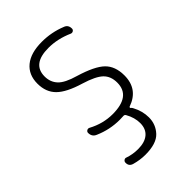

<svg xmlns="http://www.w3.org/2000/svg" viewBox="-220 -625 940 940"><g transform="rotate(-45 250.0 -155.0)"><path d="M246.1 -245.1Q161.1 -270.5 125.5 -306.2Q89.8 -341.8 89.8 -400.4Q89.8 -461.9 131.3 -496.1Q172.9 -530.3 250 -530.3Q316.4 -530.3 377 -505.9Q400.4 -498 400.4 -471.7Q400.4 -463.9 393.6 -459.5Q386.7 -455.1 378.9 -458Q315.4 -486.3 252 -486.3Q139.6 -486.3 139.6 -400.4Q139.6 -361.3 164.1 -335Q188.5 -308.6 253.9 -290Q347.7 -261.7 383.8 -226.6Q419.9 -191.4 419.9 -127.9Q419.9 -33.2 330.1 -2Q328.1 -1 327.1 1.5Q326.2 3.9 328.1 5.9Q334 9.8 336.9 16.6Q359.4 58.6 359.4 102.5Q359.4 150.4 327.1 185.1Q294.9 219.7 217.8 219.7Q181.6 219.7 143.6 209Q120.1 202.1 121.1 177.7Q121.1 169.9 127.9 165Q134.8 160.2 141.6 163.1Q174.8 174.8 211.9 174.8Q258.8 174.8 284.2 153.3Q309.6 131.8 309.6 91.8Q309.6 53.7 288.1 15.6Q284.2 8.8 277.3 8.8Q268.6 9.8 250 9.8Q181.6 9.8 119.1 -17.6Q94.7 -27.3 94.7 -54.7Q94.7 -62.5 102.1 -66.9Q109.4 -71.3 117.2 -67.4Q178.7 -34.2 245.1 -34.2Q370.1 -34.2 370.1 -127.9Q370.1 -171.9 343.3 -197.8Q316.4 -223.6 246.1 -245.1Z"/></g></svg>

Font: Rounded-X Mgen+ 2m light
Style: Regular
Weight: 200
Designer: [Source Han Sans]
Ryoko NISHIZUKA  (kana & ideographs); Paul D. Hunt (Latin, Greek & Cyrillic); Wenlong ZHANG  (bopomofo
Version: Version 1.059.20150602